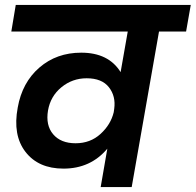

<svg xmlns="http://www.w3.org/2000/svg" viewBox="-20 -760 795 780"><path d="M442 -304 444 -318Q451 -369 422.5 -405.5Q394 -442 332 -442Q274 -442 229.5 -405.5Q185 -369 175 -311Q165 -251 196 -214.5Q227 -178 287 -178Q347 -178 388.5 -216Q430 -254 442 -304ZM736 -632H626L515 0H389L416 -156Q348 -75 238 -75Q136 -75 83.5 -143Q31 -211 52 -323Q70 -425 140 -485.5Q210 -546 310 -546Q421 -546 470 -467L499 -632H26L44 -740H755Z"/></svg>

Font: Poppins SemiBold
Style: Italic
Weight: 600
Italic angle: -10°
Designer: Ninad Kale (Devanagari), Jonny Pinhorn (Latin)
Foundry: Indian Type Foundry
Version: Version 3.200;PS 1.000;hotconv 16.6.54;makeotf.lib2.5.65590